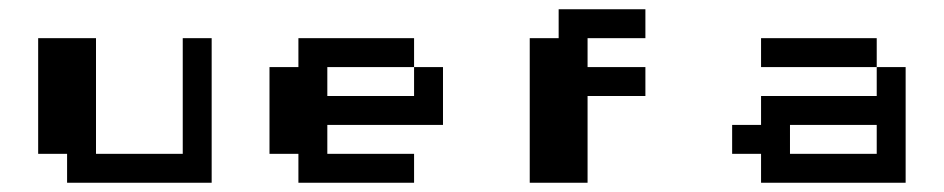

<svg xmlns="http://www.w3.org/2000/svg" viewBox="-20 -395 2040 415"><path d="M62.5 -312.5H187.5V-62.5H375V-312.5H437.5V0H125V-62.5H62.5Z M625 -312.5H875V-250H687.5V-187.5H875V-250H937.5V-125H687.5V-62.5H875V0H625V-62.5H562.5V-250H625Z M1187.5 -375H1375V-312.5H1250V-250H1375V-187.5H1250V0H1125V-312.5H1187.5Z M1625 -312.5H1875V-250H1625ZM1875 -250H1937.5V0H1625V-62.5H1562.5V-125H1625V-187.5H1875ZM1875 -125H1687.5V-62.5H1875Z"/></svg>

Font: Half Eighties
Style: Regular
Weight: 400
Monospace: yes
Designer: Jayvee Enaguas (HarvettFox96)
Version: 20191127.01dev02